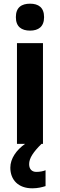

<svg xmlns="http://www.w3.org/2000/svg" viewBox="-20 -780 325 1041"><path d="M143 -760C97 -760 66 -740 66 -687C66 -635 97 -614 143 -614C188 -614 219 -635 219 -687C219 -740 188 -760 143 -760ZM138 110C138 77 161 44 205 0H213V-546H72V0H116C69 33 36 80 36 129C36 195 79 241 155 241C185 241 208 235 227 229V143C215 148 197 152 177 152C153 152 138 137 138 110Z"/></svg>

Font: Noto Sans Telugu SemiCondensed
Style: Bold
Weight: 700
Width: 4
Designer: Jelle Bosma - Monotype Design Team
Foundry: Monotype Imaging Inc.
Version: Version 2.005